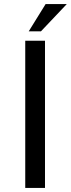

<svg xmlns="http://www.w3.org/2000/svg" viewBox="-20 -923 348 943"><path d="M201 -723V0H104V-723ZM181 -769H121L204 -903H308Z"/></svg>

Font: Josefin Sans
Style: Regular
Weight: 400
Designer: Santiago Orozco
Foundry: Typemade
Version: Version 2.000